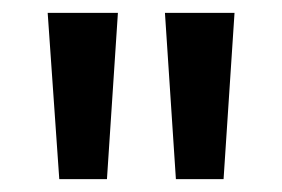

<svg xmlns="http://www.w3.org/2000/svg" viewBox="-20 -734 438 298"><path d="M163 -714H54L72 -456H146ZM344 -714H236L253 -456H327Z"/></svg>

Font: Noto Sans Arabic ExtCond Med
Style: Regular
Weight: 500
Width: 2
Designer: Monotype Design Team, Nadine Chahine, Nizar Qandah and Khaled Hosny
Foundry: Monotype Imaging Inc.
Version: Version 2.012